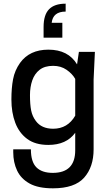

<svg xmlns="http://www.w3.org/2000/svg" viewBox="-20 -812 590 1044"><path d="M268 212Q188 212 141 186Q94 160 73 115.5Q52 71 52 16V0H148Q148 68 178 98Q208 128 267 128Q389 128 389 5V-90Q341 -24 243 -24Q172 -24 128 -56.5Q84 -89 63 -144.5Q42 -200 42 -271Q42 -333 51 -381Q60 -429 89 -470Q141 -542 243 -542Q351 -542 399 -462L409 -530H496L489 -380V0Q489 96 437.5 154Q386 212 268 212ZM269 -112Q348 -112 389 -183V-383Q373 -411 342 -432.5Q311 -454 269 -454Q223 -454 195.5 -432.5Q168 -411 155.5 -375Q143 -339 143 -295Q143 -243 149.5 -211Q156 -179 175 -154Q206 -112 269 -112ZM319 -607H217V-665Q217 -731 246.5 -761.5Q276 -792 337 -792V-749Q268 -749 261 -688H319Z"/></svg>

Font: Tanohe Sans Medium
Style: Regular
Weight: 500
Designer: Village Type and Design LLC
Foundry: Cooper Hewitt Smithsonian Design Museum
Version: Version 1.00;September 29, 2021;FontCreator 13.0.0.2655 64-b